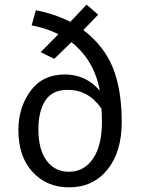

<svg xmlns="http://www.w3.org/2000/svg" viewBox="-20 -793 607 825"><path d="M338 -664Q427 -596 465 -502Q503 -408 503 -268Q503 -139 441 -63.5Q379 12 277 12Q181 12 120 -54Q59 -120 59 -234Q59 -331 111 -402Q163 -473 258 -473Q350 -473 409 -403Q385 -534 287 -612L213 -540L155 -569L231 -646Q179 -672 116 -684L134 -749Q216 -733 282 -699L352 -773L402 -730ZM276 -55Q341 -55 379.5 -111Q418 -167 418 -270Q418 -292 416 -326Q361 -407 271 -407Q204 -407 174.5 -360.5Q145 -314 145 -238Q145 -150 180.5 -102.5Q216 -55 276 -55Z"/></svg>

Font: FiraGO Book
Style: Regular
Weight: 350
Designer: bBox Type
Foundry: bBox Type GmbH
Version: Version 1.001;PS 001.001;hotconv 1.0.88;makeotf.lib2.5.64775